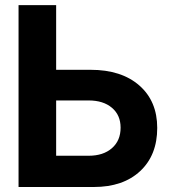

<svg xmlns="http://www.w3.org/2000/svg" viewBox="-20 -748 677 768"><path d="M204.6 -468.8H342.3Q465.8 -468.8 537.4 -406Q608.9 -343.3 608.9 -236.3Q608.9 -127.4 540.8 -63.7Q472.7 0 355 0H54.2V-727.5H204.6ZM204.6 -346.2V-125H334.5Q393.1 -125 427.7 -155.3Q462.4 -185.5 462.4 -237.3Q462.4 -287.6 427.7 -316.9Q393.1 -346.2 334.5 -346.2Z"/></svg>

Font: Inter Display
Style: Bold
Weight: 700
Designer: Rasmus Andersson
Foundry: rsms
Version: Version 4.001;git-9221beed3